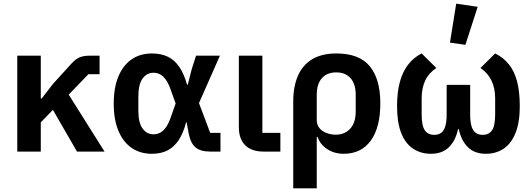

<svg xmlns="http://www.w3.org/2000/svg" viewBox="-20 -825 2895 1045"><path d="M399 0 268 -227 202 -159V0H74V-522H202V-289H207L269 -369L370 -480Q393 -505 414.5 -513.5Q436 -522 470 -522H522V-421H461L354 -310L549 0Z M1180 -102V0H1125Q1072 0 1045 -22Q1018 -44 1007 -98L996 -159H993Q978 -102 953.5 -64Q929 -26 893 -7Q857 12 807 12Q743 12 696.5 -20Q650 -52 624.5 -113Q599 -174 599 -261Q599 -348 624.5 -409Q650 -470 696.5 -502Q743 -534 807 -534Q857 -534 894 -516Q931 -498 956.5 -460Q982 -422 998 -364H1002L1023 -447L1047 -522H1177L1063 -264L1124 -102ZM816 -94Q836 -94 853 -103.5Q870 -113 884.5 -134Q899 -155 911 -191L936 -262L911 -331Q899 -367 884.5 -388.5Q870 -410 853 -419.5Q836 -429 816 -429Q779 -429 756 -397.5Q733 -366 733 -300V-223Q733 -157 756 -125.5Q779 -94 816 -94Z M1506 -102V0H1415Q1349 0 1314.5 -34.5Q1280 -69 1280 -133V-522H1408V-102Z M1576 200V-273Q1576 -354 1601.5 -412.5Q1627 -471 1679 -502.5Q1731 -534 1811 -534Q1936 -534 1993 -464Q2050 -394 2050 -263Q2050 -131 1998 -59.5Q1946 12 1850 12Q1800 12 1761 -13.5Q1722 -39 1709 -79H1704V200ZM1808 -92Q1856 -92 1886 -124.5Q1916 -157 1916 -218V-310Q1916 -368 1888 -399.5Q1860 -431 1810 -431Q1760 -431 1732 -399.5Q1704 -368 1704 -310V-171Q1704 -146 1718 -128.5Q1732 -111 1756 -101.5Q1780 -92 1808 -92Z M2539 -363V-203Q2539 -162 2546.5 -137.5Q2554 -113 2569.5 -102Q2585 -91 2607 -91Q2641 -91 2658 -116Q2675 -141 2675 -203V-290Q2675 -344 2655.5 -385.5Q2636 -427 2595 -455L2675 -534Q2720 -512 2750 -474.5Q2780 -437 2794.5 -381Q2809 -325 2809 -247Q2809 -159 2786 -101.5Q2763 -44 2721.5 -16Q2680 12 2624 12Q2564 12 2527.5 -23Q2491 -58 2477 -122H2473Q2459 -58 2422.5 -23Q2386 12 2326 12Q2270 12 2228 -16Q2186 -44 2163.5 -101.5Q2141 -159 2141 -247Q2141 -322 2156 -378Q2171 -434 2201 -473Q2231 -512 2275 -534L2355 -455Q2313 -427 2294 -386Q2275 -345 2275 -290V-203Q2275 -141 2292 -116Q2309 -91 2343 -91Q2366 -91 2381 -102Q2396 -113 2403.5 -137.5Q2411 -162 2411 -203V-363ZM2580 -788 2513 -581 2429 -593 2463 -805Z"/></svg>

Font: IBM Plex Sans SemiBold
Style: Regular
Weight: 600
Designer: Mike Abbink, Paul van der Laan, Pieter van Rosmalen
Foundry: Bold Monday
Version: Version 3.201